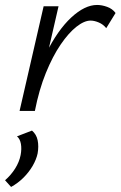

<svg xmlns="http://www.w3.org/2000/svg" viewBox="-45 -439 477 760"><path d="M60.2 0Q89.9 -132.7 136.7 -226.5Q183.5 -320.2 237.1 -369.8Q290.7 -419.4 339.3 -419.4Q358.2 -419.4 379 -411.9Q399.9 -404.5 412.4 -387.5L375.5 -327.5Q363.8 -342.5 346.1 -350Q328.5 -357.5 313.6 -357.5Q288.5 -357.5 257.5 -333.1Q226.5 -308.7 195 -262.6Q163.5 -216.5 136.5 -150.1Q109.5 -83.8 93.1 0ZM32.5 0 127.7 -414.2H186.7L91.5 0ZM-1.1 301 -25 274.5Q-1.8 254.5 14.7 228.5Q31.2 202.5 36.7 174.5Q41.2 150.3 37.8 130.7Q34.4 111.2 22.3 100.6L81.6 77.9Q99.4 93 104.1 116.6Q108.9 140.3 103.9 168.5Q98.8 192.4 84.2 217.6Q69.5 242.8 47.8 264.4Q26 286 -1.1 301Z"/></svg>

Font: Ysabeau
Style: Bold Italic
Weight: 700
Italic angle: -12°
Designer: Christian Thalmann (Catharsis Fonts)
Version: Version 2.002